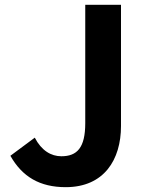

<svg xmlns="http://www.w3.org/2000/svg" viewBox="-20 -761 608 795"><path d="M252 14C411 14 481 -100 481 -239V-741H333V-251C333 -149 299 -114 234 -114C192 -114 152 -137 124 -191L23 -116C72 -29 145 14 252 14Z"/></svg>

Font: Source Han Sans KR
Style: Bold
Weight: 700
Designer: Ryoko NISHIZUKA 西塚涼子 (kana, bopomofo & ideographs); Paul D. Hunt (Latin, Greek & Cyrillic); Sandoll Communications 산돌커뮤니
Foundry: Adobe
Version: Version 2.004;hotconv 1.0.118;makeotfexe 2.5.65603